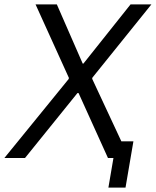

<svg xmlns="http://www.w3.org/2000/svg" viewBox="-54 -720 710 875"><path d="M-34 0H60L299 -296H304L438 0H463L440 135H518L554 -76H499L366 -361L367 -366L636 -700H541L326 -430H323L205 -700H108L260 -365L259 -360Z"/></svg>

Font: Fixel Display 20240404
Style: Italic
Weight: 400
Italic angle: -10°
Designer: AlfaBravo + MacPaw
Foundry: Kyrylo Tkachov, Marchela Mozhyna, Serhii Makarenko, Maria Weinstein, Zakhar Kryvoshyya
Version: Version 1.211;Glyphs 3.2 (3225)